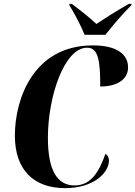

<svg xmlns="http://www.w3.org/2000/svg" viewBox="-20 -964 701 994"><path d="M418 -784H526C564 -832 607 -884 660 -937L661 -944H647C577 -904 518 -866 479 -840C449 -868 410 -900 352 -944H340L339 -937C360 -904 400 -830 418 -784ZM317 10C467 10 544 -71 544 -133C544 -149 536 -161 526 -168C495 -80 454 -4 366 -4C276 -4 228 -82 228 -251C228 -462 312 -717 431 -717C489 -717 499 -650 499 -516C580 -516 643 -549 643 -615C643 -682 586 -729 461 -729C152 -729 57 -450 57 -262C57 -84 155 10 317 10Z"/></svg>

Font: Noto Serif Display Condensed ExtraBold
Style: Italic
Weight: 800
Width: 3
Italic angle: -12°
Designer: Monotype Design Team
Foundry: Monotype Imaging Inc.
Version: Version 2.009